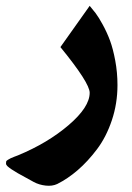

<svg xmlns="http://www.w3.org/2000/svg" viewBox="-45 -354 441 641"><path d="M254.4 -334.5Q264.2 -323.2 274.2 -310.1Q284.2 -296.9 298.1 -271.5Q312 -246.1 322.3 -218.5Q332.5 -190.9 339.8 -151.4Q347.2 -111.8 347.2 -69.8Q347.2 -8.3 328.4 47.6Q309.6 103.5 278.8 144.3Q248 185.1 214.6 213.9Q181.2 242.7 146 260.3Q129.4 268.1 107.4 265.6Q85.4 263.2 67.4 253.4L14.2 224.1Q1.5 216.8 -7.1 210.9Q-15.6 205.1 -20.3 200.7Q-24.9 196.3 -24.9 191.9Q-24.9 187.5 -24.4 185.1Q-23.9 182.6 -18.1 179.2Q-12.2 175.8 -9.3 174.3Q-6.3 172.9 2.9 169.2Q12.2 165.5 15.1 164.6Q114.3 123.5 184.3 63.5Q254.4 3.4 254.4 -44.4Q254.4 -77.1 156.7 -196.8Z"/></svg>

Font: Sahel FD
Style: Bold-FD
Weight: 700
Foundry: Saber Rastikerdar (saber.rastikerdar@gmail.com)
Version: Version 3.3.0